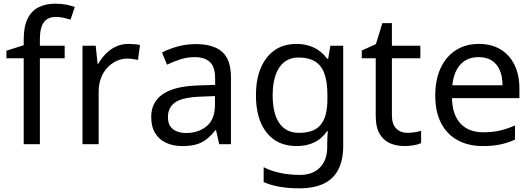

<svg xmlns="http://www.w3.org/2000/svg" viewBox="-20 -785 2898 1045"><path d="M332 -468H197V0H109V-468H15V-509L109 -539V-570Q109 -639 129.5 -682Q150 -725 189 -745Q228 -765 283 -765Q315 -765 341.5 -759.5Q368 -754 387 -747L364 -678Q348 -683 327 -688Q306 -693 284 -693Q240 -693 218.5 -663.5Q197 -634 197 -571V-536H332Z M679 -546Q694 -546 711.5 -544.5Q729 -543 742 -540L731 -459Q718 -462 702.5 -464Q687 -466 673 -466Q642 -466 614 -453Q586 -440 564 -416.5Q542 -393 529.5 -360Q517 -327 517 -286V0H429V-536H501L511 -438H515Q532 -468 556 -492.5Q580 -517 611 -531.5Q642 -546 679 -546Z M1045 -545Q1143 -545 1190 -502Q1237 -459 1237 -365V0H1173L1156 -76H1152Q1129 -47 1104.5 -27.5Q1080 -8 1048.5 1Q1017 10 972 10Q924 10 885.5 -7Q847 -24 825 -59.5Q803 -95 803 -149Q803 -229 866 -272.5Q929 -316 1060 -320L1151 -323V-355Q1151 -422 1122 -448Q1093 -474 1040 -474Q998 -474 960 -461.5Q922 -449 889 -433L862 -499Q897 -518 945 -531.5Q993 -545 1045 -545ZM1071 -259Q971 -255 932.5 -227Q894 -199 894 -148Q894 -103 921.5 -82Q949 -61 992 -61Q1060 -61 1105 -98.5Q1150 -136 1150 -214V-262Z M1593 -546Q1646 -546 1688.5 -526Q1731 -506 1761 -465H1766L1778 -536H1848V9Q1848 85 1822 136.5Q1796 188 1743 214Q1690 240 1608 240Q1550 240 1501.5 231.5Q1453 223 1415 206V125Q1453 145 1504 156Q1555 167 1613 167Q1682 167 1721.5 126.5Q1761 86 1761 16V-5Q1761 -17 1762 -39.5Q1763 -62 1764 -71H1760Q1732 -30 1690.5 -10Q1649 10 1594 10Q1490 10 1431.5 -63Q1373 -136 1373 -267Q1373 -395 1431.5 -470.5Q1490 -546 1593 -546ZM1605 -472Q1560 -472 1528.5 -448Q1497 -424 1480.5 -378Q1464 -332 1464 -266Q1464 -167 1500.5 -114.5Q1537 -62 1607 -62Q1648 -62 1677 -72.5Q1706 -83 1725 -105.5Q1744 -128 1753 -163Q1762 -198 1762 -246V-267Q1762 -340 1745.5 -385Q1729 -430 1694 -451Q1659 -472 1605 -472Z M2197 -62Q2217 -62 2238 -65.5Q2259 -69 2272 -73V-6Q2258 1 2232 5.5Q2206 10 2182 10Q2140 10 2104.5 -4.5Q2069 -19 2047 -55Q2025 -91 2025 -156V-468H1949V-510L2026 -545L2061 -659H2113V-536H2268V-468H2113V-158Q2113 -109 2136.5 -85.5Q2160 -62 2197 -62Z M2586 -546Q2655 -546 2704.5 -516Q2754 -486 2780.5 -431.5Q2807 -377 2807 -304V-251H2440Q2442 -160 2486.5 -112.5Q2531 -65 2611 -65Q2662 -65 2701.5 -74.5Q2741 -84 2783 -102V-25Q2742 -7 2702 1.5Q2662 10 2607 10Q2531 10 2472.5 -21Q2414 -52 2381.5 -113.5Q2349 -175 2349 -264Q2349 -352 2378.5 -415Q2408 -478 2461.5 -512Q2515 -546 2586 -546ZM2585 -474Q2522 -474 2485.5 -433.5Q2449 -393 2442 -321H2715Q2715 -367 2701 -401Q2687 -435 2658.5 -454.5Q2630 -474 2585 -474Z"/></svg>

Font: Noto Sans Georgian
Style: Regular
Weight: 400
Designer: Monotype Design Team, Akaki Razmadze
Foundry: Google LLC
Version: Version 2.002